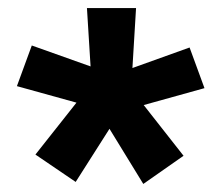

<svg xmlns="http://www.w3.org/2000/svg" viewBox="-20 -731 551 477"><path d="M22 -517 170 -476 68 -347 168 -279 252 -411 336 -274 436 -344 337 -470 488 -512 451 -613 309 -562 318 -711H196L205 -566L59 -618Z"/></svg>

Font: Asimov Pro
Style: Ult
Weight: 900
Designer: Google
Version: Version 2.000980; 2014